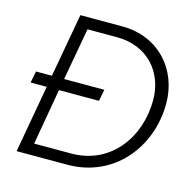

<svg xmlns="http://www.w3.org/2000/svg" viewBox="-103 -805 917 909"><g transform="rotate(15 355.5 -350.0)"><path d="M36 -331H115L56 0H305C531 0 682 -184 682 -401C682 -565 567 -700 386 -700H181L125 -388H47ZM127 -56 175 -331H371L382 -388H185L231 -644H376C526 -644 618 -537 618 -400C618 -220 504 -57 310 -56Z"/></g></svg>

Font: Fixel Display Light
Style: Italic
Weight: 300
Italic angle: -10°
Designer: AlfaBravo + MacPaw
Foundry: Kyrylo Tkachov, Marchela Mozhyna, Serhii Makarenko, Maria Weinstein, Zakhar Kryvoshyya
Version: Version 1.210;Glyphs 3.2 (3217)